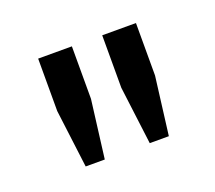

<svg xmlns="http://www.w3.org/2000/svg" viewBox="-53 -867 386 345"><g transform="rotate(-20 139.5 -694.5)"><path d="M60 -588.7 46 -699.7V-800H110.5V-699.7L96.5 -588.7ZM182.5 -588.7 168.5 -699.7V-800H233V-699.7L219 -588.7Z"/></g></svg>

Font: Big Shoulders Stencil Thin
Style: Regular
Weight: 100
Designer: Patric King
Foundry: XO Type Co
Version: Version 2.001